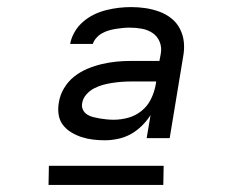

<svg xmlns="http://www.w3.org/2000/svg" viewBox="-20 -713 640 542"><path d="M276 -317Q259 -317 242.5 -319Q226 -321 210.5 -326Q195 -331 181 -339.5Q167 -348 157.5 -360.5Q148 -373 145.5 -389.5Q143 -406 146 -423Q149 -444 160.5 -463.5Q172 -483 189 -496.5Q206 -510 226 -518.5Q246 -527 267 -532Q288 -537 308.5 -539Q329 -541 349 -541H430L434 -562Q437 -580 430.5 -595.5Q424 -611 410.5 -620Q397 -629 380 -632Q363 -635 346 -635Q336 -635 326.5 -634Q317 -633 307 -631.5Q297 -630 287 -627Q277 -624 268 -619Q259 -614 252 -606Q245 -598 242 -589H178Q181 -606 190.5 -622.5Q200 -639 214.5 -651.5Q229 -664 245.5 -672Q262 -680 280 -684.5Q298 -689 315.5 -691Q333 -693 350 -693Q371 -693 391 -690Q411 -687 430 -680Q449 -673 464 -661Q479 -649 488 -631.5Q497 -614 499 -594Q501 -574 497 -553L459 -323H394L405 -388Q394 -371 379.5 -357Q365 -343 348.5 -334Q332 -325 313 -321Q294 -317 276 -317ZM301 -375Q321 -375 341.5 -380.5Q362 -386 379 -399.5Q396 -413 405.5 -432Q415 -451 419 -471L421 -483H350Q337 -483 323.5 -482Q310 -481 297 -479Q284 -477 271 -473.5Q258 -470 245.5 -463.5Q233 -457 223.5 -446Q214 -435 212 -422Q210 -412 214 -403.5Q218 -395 225.5 -390Q233 -385 243 -382.5Q253 -380 262 -378.5Q271 -377 281 -376Q291 -375 301 -375ZM117 -191 118 -245H442L441 -191Z"/></svg>

Font: Iosevka Aile Light
Style: Italic
Weight: 300
Italic angle: -9°
Designer: Belleve Invis
Foundry: Belleve Invis
Version: Version 31.1.0; ttfautohint (v1.8.4)